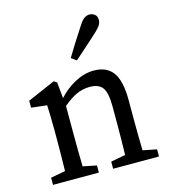

<svg xmlns="http://www.w3.org/2000/svg" viewBox="-112 -848 831 938"><g transform="rotate(-15 303.0 -379.0)"><path d="M376 -488Q441 -488 472.5 -445Q504 -402 504 -303V-210Q504 -175 504.5 -131.5Q505 -88 506 -50L576 -36V0H344V-36L418 -50Q419 -87 419.5 -131Q420 -175 420 -210V-295Q420 -364 401 -390Q382 -416 337 -416Q302 -416 270.5 -402Q239 -388 201 -356V-210Q201 -177 201.5 -132.5Q202 -88 203 -50L272 -36V0H40V-36L114 -50Q115 -88 115.5 -132Q116 -176 116 -210V-258Q116 -299 115 -326Q114 -353 113 -383L34 -392V-427L174 -488L189 -478L197 -397Q234 -438 281.5 -463Q329 -488 376 -488ZM284 -576Q326 -646 373 -717Q387 -740 400 -749Q413 -758 427 -758Q441 -758 453 -749Q465 -740 465 -720Q465 -709 458.5 -697Q452 -685 431 -665Q400 -637 370.5 -610.5Q341 -584 310 -557Z"/></g></svg>

Font: Source Serif Pro
Style: Regular
Weight: 400
Designer: Frank Grießhammer
Foundry: Adobe Systems Incorporated
Version: Version 2.000;PS 1.000;hotconv 16.6.51;makeotf.lib2.5.65220